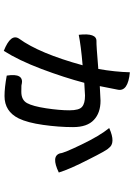

<svg xmlns="http://www.w3.org/2000/svg" viewBox="138 -802 723 1040"><g transform="rotate(90 500.0 -281.5)"><path d="M333 -367Q227 -358 168 -346Q157 -443 202 -442Q222 -441 353 -452Q369 -543 371 -623Q478 -613 465 -556L446 -460L525 -464Q591 -464 629 -428Q668 -392 668 -315Q668 -238 656 -153Q644 -68 621 -21Q583 56 500 56Q454 56 389 44Q374 -51 437 -37Q433 -35 477 -35Q521 -35 538 -66Q555 -97 566 -169Q577 -242 577 -295Q577 -349 558 -364Q540 -380 497 -380Q484 -380 428 -376Q400 -269 353 -144Q306 -20 255 60Q159 22 189 -23Q269 -133 333 -367ZM673 -511Q755 -548 782 -508Q793 -500 844 -398Q896 -297 914 -238Q825 -195 810 -245Q809 -265 762 -362Q715 -460 673 -511Z"/></g></svg>

Font: Swei Half Moon CJK TC
Style: Medium
Weight: 500
Version: Version 2.125